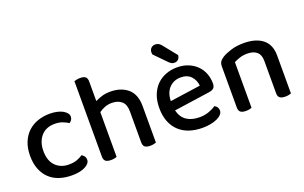

<svg xmlns="http://www.w3.org/2000/svg" viewBox="-84 -1069 2295 1451"><g transform="rotate(-20 1063.5 -343.5)"><path d="M299 -397Q267 -397 240 -386.5Q213 -376 193.5 -355Q174 -334 162.5 -303.5Q151 -273 151 -233Q151 -154 192 -112.5Q233 -71 299 -71Q337 -71 364 -81Q391 -91 411 -105Q424 -97 432 -86Q440 -75 440 -59Q440 -28 399.5 -7Q359 14 293 14Q238 14 192.5 -1Q147 -16 114 -47Q81 -78 62.5 -124.5Q44 -171 44 -233Q44 -295 63.5 -342Q83 -389 116.5 -420Q150 -451 195 -466.5Q240 -482 290 -482Q323 -482 349.5 -476Q376 -470 395 -459.5Q414 -449 424.5 -435.5Q435 -422 435 -407Q435 -393 427.5 -381.5Q420 -370 409 -364Q388 -377 362.5 -387Q337 -397 299 -397Z M868 -292Q868 -347 838.5 -372.5Q809 -398 761 -398Q729 -398 702.5 -387.5Q676 -377 656 -362V-2Q649 1 636.5 3.5Q624 6 609 6Q580 6 566 -5Q552 -16 552 -42V-649Q559 -651 572 -654Q585 -657 600 -657Q629 -657 642.5 -646Q656 -635 656 -609V-451Q679 -463 709.5 -472.5Q740 -482 778 -482Q865 -482 918.5 -436Q972 -390 972 -296V-2Q965 1 952 3.5Q939 6 925 6Q895 6 881.5 -5Q868 -16 868 -42V-292Z M1191 -181Q1205 -124 1245.5 -96.5Q1286 -69 1349 -69Q1391 -69 1426 -82Q1461 -95 1482 -110Q1510 -94 1510 -65Q1510 -48 1497 -33.5Q1484 -19 1461.5 -8.5Q1439 2 1408.5 8Q1378 14 1343 14Q1285 14 1237.5 -2Q1190 -18 1156 -50Q1122 -82 1103.5 -129Q1085 -176 1085 -238Q1085 -298 1103 -343.5Q1121 -389 1152 -419.5Q1183 -450 1225 -466Q1267 -482 1315 -482Q1363 -482 1402.5 -466.5Q1442 -451 1470.5 -423.5Q1499 -396 1514.5 -358Q1530 -320 1530 -275Q1530 -250 1518 -238.5Q1506 -227 1483 -223ZM1315 -401Q1260 -401 1223.5 -364Q1187 -327 1185 -258L1431 -293Q1427 -338 1398 -369.5Q1369 -401 1315 -401ZM1175 -637Q1173 -647 1173 -653Q1173 -675 1186.5 -688Q1200 -701 1220 -701Q1247 -701 1266 -678L1356 -566Q1354 -544 1341.5 -532.5Q1329 -521 1312 -521Q1298 -521 1289 -526Q1280 -531 1270 -540Z M1953 -303Q1953 -352 1925.5 -375Q1898 -398 1851 -398Q1816 -398 1788.5 -389Q1761 -380 1741 -369V-2Q1734 1 1721.5 3.5Q1709 6 1694 6Q1665 6 1651 -5Q1637 -16 1637 -42V-372Q1637 -395 1646 -409Q1655 -423 1676 -437Q1704 -454 1749 -468Q1794 -482 1851 -482Q1948 -482 2003 -438.5Q2058 -395 2058 -307V-2Q2051 1 2038 3.5Q2025 6 2010 6Q1981 6 1967 -5Q1953 -16 1953 -42V-303Z"/></g></svg>

Font: Baloo Paaji 2 Medium
Style: Regular
Weight: 500
Designer: Shuchita Grover, Noopur Datye and Ek Type
Foundry: Ek Type
Version: Version 1.640;hotconv 1.0.111;makeotfexe 2.5.65597; ttfautoh